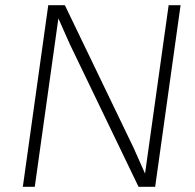

<svg xmlns="http://www.w3.org/2000/svg" viewBox="-20 -720 750 740"><path d="M249 -550 205 -649 114 0H68L166 -700H230L495 -150L539 -51L630 -700H676L578 0H514Z"/></svg>

Font: Retni Sans Light
Style: Italic
Weight: 300
Italic angle: -8°
Designer: Vitaly Kuzmin
Foundry: ParaType Ltd.
Version: Version 1.00;June 10, 2019;FontCreator 11.5.0.2425 64-bit; t